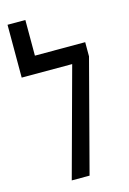

<svg xmlns="http://www.w3.org/2000/svg" viewBox="-117 -817 585 874"><g transform="rotate(-15 175.5 -380.0)"><path d="M94 -760H10V-511H248L109 0H193L331 -525V-592H94Z"/></g></svg>

Font: Noto Sans Hebrew Extra Condensed
Style: Regular
Weight: 400
Width: 2
Designer: Monotype Design Team
Foundry: Monotype Imaging Inc.
Version: 1.000